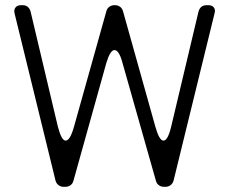

<svg xmlns="http://www.w3.org/2000/svg" viewBox="-20 -720 884 740"><path d="M194 -24 36 -669Q33 -683 40 -691.5Q47 -700 61 -700H67Q91 -700 98 -675L203 -232Q217 -178 233 -178Q250 -178 265 -231L390 -677Q393 -688 401.5 -694Q410 -700 421 -700H423Q434 -700 442.5 -694Q451 -688 454 -677L579 -231Q594 -178 610 -178Q627 -178 640 -233L745 -675Q752 -700 776 -700H783Q797 -700 804 -691.5Q811 -683 807 -669L649 -24Q646 -13 637.5 -6.5Q629 0 618 0H612Q601 0 592.5 -6Q584 -12 581 -23L452 -478Q439 -527 421 -527Q405 -527 390 -478L263 -23Q260 -12 251.5 -6Q243 0 232 0H225Q214 0 205.5 -6.5Q197 -13 194 -24Z"/></svg>

Font: Higure Gothic
Style: Regular
Weight: 400
Designer: Yoshimichi Ohira
Foundry: Positype
Version: Version 1.000